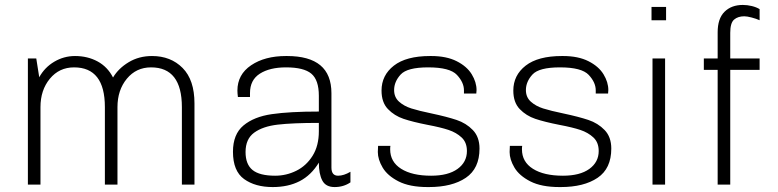

<svg xmlns="http://www.w3.org/2000/svg" viewBox="-20 -748 3153 778"><path d="M438 -434Q460 -471 501.5 -496Q543 -521 596 -521Q672 -521 720 -472.5Q768 -424 768 -329V0H717V-314Q717 -475 592 -475Q532 -475 494 -429Q456 -383 456 -314V0H405V-314Q405 -475 280 -475Q220 -475 182 -429Q144 -383 144 -314V0H93V-511H127L139 -435Q161 -475 200 -498Q239 -521 284 -521Q335 -521 375.5 -499Q416 -477 438 -434Z M1323 -370V-69Q1323 -36 1350 -36Q1373 -36 1400 -52V-9Q1372 10 1336 10Q1300 10 1286 -16.5Q1272 -43 1272 -89Q1241 -38 1194.5 -14Q1148 10 1085 10Q1014 10 969 -22.5Q924 -55 924 -133Q924 -204 966.5 -239.5Q1009 -275 1081.5 -285.5Q1154 -296 1272 -296V-360Q1272 -424 1241.5 -449.5Q1211 -475 1139 -475Q1073 -475 1033 -449.5Q993 -424 993 -371V-355H944Q942 -371 942 -381Q942 -446 997.5 -483.5Q1053 -521 1139 -521H1143Q1233 -521 1278 -483.5Q1323 -446 1323 -370ZM975 -132Q975 -82 1003.5 -59Q1032 -36 1095 -36Q1140 -36 1180.5 -56Q1221 -76 1246.5 -116.5Q1272 -157 1272 -216V-250Q1166 -250 1105.5 -243Q1045 -236 1010 -210.5Q975 -185 975 -132Z M1911 -383 1910 -369H1860V-382Q1860 -414 1831.5 -444.5Q1803 -475 1715 -475Q1630 -475 1603.5 -446Q1577 -417 1577 -383Q1577 -354 1597 -336Q1617 -318 1647 -308.5Q1677 -299 1730 -288Q1791 -275 1830 -262Q1869 -249 1896 -221Q1923 -193 1923 -146Q1923 -65 1867.5 -27.5Q1812 10 1718 10H1713Q1640 10 1595 -13Q1550 -36 1530.5 -69Q1511 -102 1511 -132Q1511 -145 1512 -157H1562Q1561 -152 1561 -143Q1561 -92 1605.5 -64Q1650 -36 1727 -36Q1796 -36 1834 -63.5Q1872 -91 1872 -136Q1872 -171 1850.5 -191Q1829 -211 1797.5 -221.5Q1766 -232 1713 -242Q1652 -254 1615 -266.5Q1578 -279 1552 -306Q1526 -333 1526 -381Q1526 -443 1576 -482Q1626 -521 1723 -521H1727Q1789 -521 1830.5 -500Q1872 -479 1891.5 -447Q1911 -415 1911 -383Z M2445 -383 2444 -369H2394V-382Q2394 -414 2365.5 -444.5Q2337 -475 2249 -475Q2164 -475 2137.5 -446Q2111 -417 2111 -383Q2111 -354 2131 -336Q2151 -318 2181 -308.5Q2211 -299 2264 -288Q2325 -275 2364 -262Q2403 -249 2430 -221Q2457 -193 2457 -146Q2457 -65 2401.5 -27.5Q2346 10 2252 10H2247Q2174 10 2129 -13Q2084 -36 2064.5 -69Q2045 -102 2045 -132Q2045 -145 2046 -157H2096Q2095 -152 2095 -143Q2095 -92 2139.5 -64Q2184 -36 2261 -36Q2330 -36 2368 -63.5Q2406 -91 2406 -136Q2406 -171 2384.5 -191Q2363 -211 2331.5 -221.5Q2300 -232 2247 -242Q2186 -254 2149 -266.5Q2112 -279 2086 -306Q2060 -333 2060 -381Q2060 -443 2110 -482Q2160 -521 2257 -521H2261Q2323 -521 2364.5 -500Q2406 -479 2425.5 -447Q2445 -415 2445 -383Z M2679 -666H2620V-720H2679ZM2675 -511V0H2624V-511Z M3058 -711V-666Q3045 -672 3026 -677Q3007 -682 2996 -682Q2970 -682 2954.5 -668.5Q2939 -655 2939 -615V-511H3058V-465H2939V0H2888V-465H2832V-511H2888V-617Q2888 -673 2916 -700.5Q2944 -728 2990 -728Q3008 -728 3026.5 -723.5Q3045 -719 3058 -711Z"/></svg>

Font: Chivo Thin
Style: Regular
Weight: 100
Designer: Hector Gatti
Foundry: Omnibus-Type
Version: Version 1.007